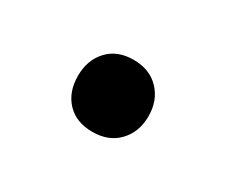

<svg xmlns="http://www.w3.org/2000/svg" viewBox="-43 -514 386 328"><g transform="rotate(30 150.5 -350.0)"><path d="M81 -350Q81 -381 99.5 -401Q118 -421 150 -421Q182 -421 201 -401Q220 -381 220 -350Q220 -319 201 -299Q182 -279 150 -279Q118 -279 99.5 -298.5Q81 -318 81 -350Z"/></g></svg>

Font: Trirong Bold
Style: Regular
Weight: 700
Designer: Katatrad Team
Foundry: CadsonDemak
Version: Version 1.000